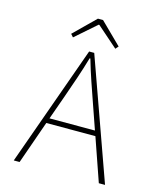

<svg xmlns="http://www.w3.org/2000/svg" viewBox="-123 -928 846 1016"><g transform="rotate(15 300.0 -420.0)"><path d="M222 -396 175 -264H424L378 -396Q357 -456 338.5 -510Q320 -564 302 -626H298Q280 -564 261.5 -510Q243 -456 222 -396ZM50 0 286 -660H314L550 0H516L434 -236H165L82 0ZM184 -710 170 -726 286 -840H314L430 -726L416 -710L302 -810H298Z"/></g></svg>

Font: Source Code Pro ExtraLight
Style: Regular
Weight: 200
Monospace: yes
Designer: Paul D. Hunt, Teo Tuominen
Foundry: Adobe Systems Incorporated
Version: Version 2.030;PS 1.000;hotconv 16.6.51;makeotf.lib2.5.65220